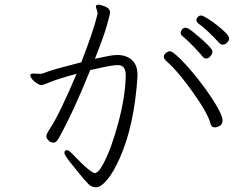

<svg xmlns="http://www.w3.org/2000/svg" viewBox="-20 -764 1040 817"><path d="M515 -444Q515 -487 482 -487Q461 -487 419.5 -478Q378 -469 364 -466Q293 -289 229 -174Q219 -157 209 -157Q199 -157 191 -162Q177 -174 177 -184Q177 -194 194 -219Q234 -280 306 -450Q225 -428 194.5 -415Q164 -402 156 -402Q148 -402 136.5 -409.5Q125 -417 117 -427Q109 -437 109 -444Q109 -451 122 -451L148 -450H156Q159 -450 184 -459.5Q209 -469 326 -499Q378 -633 395 -704V-708Q395 -716 391.5 -723.5Q388 -731 388 -736Q388 -744 398.5 -744Q409 -744 428 -736Q447 -728 448 -714V-711Q448 -703 435 -656.5Q422 -610 384 -514Q423 -522 442.5 -526Q462 -530 479 -530Q518 -530 541.5 -508.5Q565 -487 565 -446V-439Q552 -232 490 -92Q463 -31 436 1Q409 33 390 33Q371 33 358 21Q335 -2 296 -52Q254 -102 254 -113.5Q254 -125 266 -125Q272 -125 286 -111Q366 -27 385 -27Q386 -27 395 -32.5Q404 -38 420 -68Q453 -129 483 -240Q513 -351 515 -440ZM914 -580Q862 -637 823 -665Q816 -671 816 -678.5Q816 -686 822 -692Q828 -698 835.5 -698Q843 -698 861.5 -686.5Q880 -675 902 -658Q924 -641 939.5 -625.5Q955 -610 955 -600.5Q955 -591 946.5 -582.5Q938 -574 929 -574Q920 -574 914 -580ZM755 -611Q749 -617 749 -624.5Q749 -632 755 -639Q761 -646 768 -646Q775 -646 782 -642Q791 -638 840 -596Q884 -556 884 -546Q884 -536 876 -525.5Q868 -515 858 -515Q848 -515 842 -523.5Q836 -532 805.5 -564Q775 -596 755 -611ZM920 -232Q907 -222 893.5 -222Q880 -222 876 -237Q866 -279 802.5 -369Q739 -459 687 -505Q677 -514 677 -522.5Q677 -531 686 -538.5Q695 -546 703 -546Q711 -546 731 -528.5Q751 -511 776.5 -482.5Q802 -454 828.5 -420Q855 -386 877 -353Q899 -320 913 -293Q927 -266 927 -252.5Q927 -239 920 -232Z"/></svg>

Font: ToneOZ-Pinyin-WenKai-Light
Style: Light
Weight: 300
Designer: Fontworks Inc.
Foundry: ToneOZ
Version: Version 0.240331